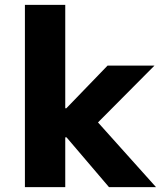

<svg xmlns="http://www.w3.org/2000/svg" viewBox="-20 -770 690 790"><path d="M82.5 0V-750H248.5V-324.5H318V-205H248.5V0ZM428.5 0 191 -278.5 366 -285.5 622 0ZM367.5 -250.5 210 -280 422.5 -500H615.5Z"/></svg>

Font: Trispace Thin
Style: Bold
Weight: 700
Version: Version 1.210